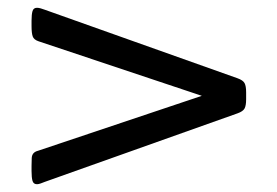

<svg xmlns="http://www.w3.org/2000/svg" viewBox="-20 -478 712 493"><path d="M75 -5Q66 -5 63.5 -13.5Q61 -22 61 -39V-52Q61 -65 61.5 -72.5Q62 -80 66 -84.5Q70 -89 78 -91L543 -247V-217L79 -372Q67 -376 64 -384.5Q61 -393 61 -411V-425Q61 -441 63.5 -449.5Q66 -458 75 -458Q79 -458 84.5 -456.5Q90 -455 95 -453L590 -277Q604 -272 608 -264.5Q612 -257 612 -241V-223Q612 -207 608 -199.5Q604 -192 590 -187L95 -11Q90 -9 84.5 -7Q79 -5 75 -5Z"/></svg>

Font: Asap Expanded Medium
Style: Regular
Weight: 500
Width: 7
Designer: Pablo Cosgaya
Foundry: Omnibus-Type
Version: Version 3.001